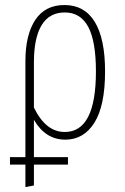

<svg xmlns="http://www.w3.org/2000/svg" viewBox="-20 -551 503 771"><path d="M242.2 9.8Q162.6 9.8 116.2 -69.8V80.1H252.9V109.9H116.2V193.8L82 200.2V109.9H20V80.1H82V-305.2Q82 -411.1 121.6 -470.9Q161.1 -530.8 238.8 -530.8Q319.3 -530.8 360.6 -463.1Q401.9 -395.5 401.9 -264.2Q401.9 -126.5 359.1 -58.3Q316.4 9.8 242.2 9.8ZM240.2 -501Q178.2 -501 147.2 -450Q116.2 -398.9 116.2 -300.8V-119.1Q163.6 -21 240.2 -21Q365.2 -21 365.2 -264.2Q365.2 -385.7 334.2 -443.4Q303.2 -501 240.2 -501Z"/></svg>

Font: Fira Sans Compressed UltraLight
Style: Regular
Weight: 200
Width: 1
Designer: Carrois Corporate & Edenspiekermann AG
Foundry: Carrois Corporate GbR & Edenspiekermann AG
Version: Version 4.203;PS 004.203;hotconv 1.0.88;makeotf.lib2.5.64775